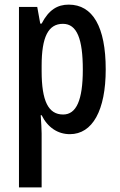

<svg xmlns="http://www.w3.org/2000/svg" viewBox="-20 -570 517 830"><path d="M277 -550C229 -550 191 -528 160 -468H154L141 -540H62V240H160V7C160 -13 158 -39 156 -72H160C186 -19 230 10 282 10C380 10 437 -93 437 -270C437 -454 381 -550 277 -550ZM252 -467C313 -467 338 -401 338 -269C338 -137 310 -75 253 -75C189 -75 160 -133 160 -263V-286C160 -411 189 -467 252 -467Z"/></svg>

Font: Noto Sans Bengali ExtraCondensed Medium
Style: Regular
Weight: 500
Width: 2
Designer: Joana Ranito - Universal Thirst; Jelle Bosma - Monotype Design Team
Foundry: Universal Thirst ehf.
Version: Version 3.000